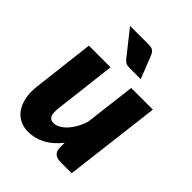

<svg xmlns="http://www.w3.org/2000/svg" viewBox="-211 -850 972 972"><g transform="rotate(45 275.5 -364.0)"><path d="M527.5 -518.5 464.5 0H385.5Q330.5 0 330.5 -51V-84Q293 -37 250 -14.5Q207 8 160.5 8Q128 8 101.5 -5Q75 -18 57.2 -43.2Q39.5 -68.5 32 -105.2Q24.5 -142 30.5 -189.5L69.5 -518.5H224.5L185.5 -189.5Q183 -168.5 183.8 -154Q184.5 -139.5 189 -130.8Q193.5 -122 201.2 -118.2Q209 -114.5 220.5 -114.5Q236.5 -114.5 253.5 -123.8Q270.5 -133 286.5 -149.8Q302.5 -166.5 316.2 -190.5Q330 -214.5 339 -244L372.5 -518.5ZM279.5 -736.5Q301 -736.5 310.8 -728.8Q320.5 -721 326.5 -706.5L375 -584H294Q278 -584 268.8 -588.8Q259.5 -593.5 250.5 -605L146 -736.5Z"/></g></svg>

Font: Lato ExtraBold
Style: Italic
Weight: 800
Italic angle: -7°
Designer: Lukasz Dziedzic with Adam Twardoch and Botio Nikoltchev
Foundry: tyPoland Lukasz Dziedzic
Version: Version 2.015; 2015-08-06; http://www.latofonts.com/